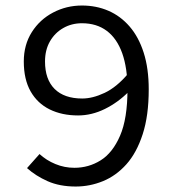

<svg xmlns="http://www.w3.org/2000/svg" viewBox="-20 -670 640 702"><path d="M256.6 12Q198.3 12 154.4 -7.4Q110.5 -26.9 78.8 -55.4L124.5 -106.8Q149.5 -83.8 182.6 -70.2Q215.7 -56.5 252 -56.5Q304.2 -56.5 347.9 -83.7Q391.7 -110.9 418.9 -173.6Q446.1 -236.2 446.1 -343.2Q446.1 -421.5 426.8 -475.5Q407.5 -529.4 370.4 -557.2Q333.3 -585 279.7 -585Q242 -585 211.3 -567.5Q180.6 -550 162.6 -518.7Q144.6 -487.4 144.6 -445.2Q144.6 -379.8 179.7 -344.8Q214.9 -309.8 280.7 -309.8Q318.7 -309.8 362.6 -330.5Q406.5 -351.3 447.9 -400.1L450.9 -335.1Q411.6 -295.4 363.4 -271.6Q315.2 -247.9 265.5 -247.9Q206.4 -247.9 161.6 -270Q116.8 -292.1 91.9 -335.9Q67 -379.7 67 -445.2Q67 -506.2 96.3 -552.5Q125.6 -598.8 174.4 -624.3Q223.2 -649.8 279.5 -649.8Q331.9 -649.8 376.2 -630.7Q420.5 -611.6 453.7 -573.3Q487 -535 505.4 -477.3Q523.8 -419.7 523.8 -343.2Q523.8 -247.1 501.7 -179.3Q479.7 -111.5 442.3 -69.5Q404.8 -27.5 356.6 -7.7Q308.4 12 256.6 12Z"/></svg>

Font: Source Code Pro ExtraLight
Style: Regular
Weight: 200
Monospace: yes
Designer: Paul D. Hunt, Teo Tuominen
Foundry: Adobe
Version: Version 1.026;hotconv 1.1.0;makeotfexe 2.6.0